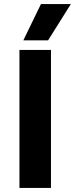

<svg xmlns="http://www.w3.org/2000/svg" viewBox="-20 -918 366 938"><path d="M75 0V-674H229V0ZM94 -721 180 -898H326L215 -721Z"/></svg>

Font: Hind Bold
Style: Regular
Weight: 700
Designer: Manushi Parikh, Satya Rajpurohit
Foundry: Indian Type Foundry
Version: Version 1.201;PS 1.0;hotconv 1.0.78;makeotf.lib2.5.61930; tt